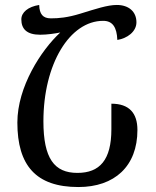

<svg xmlns="http://www.w3.org/2000/svg" viewBox="-20 -744 630 774"><path d="M296 10C442 10 534 -74 534 -220C534 -288 501 -326 429 -326V-223C429 -99 382 -47 292 -47C199 -47 155 -105 155 -255C155 -486 261 -660 396 -660C434 -660 451 -634 453 -583C492 -589 530 -616 530 -654C530 -698 498 -724 451 -724C413 -724 366 -708 304 -689C252 -673 217 -670 185 -670C153 -670 139 -687 138 -724C93 -717 66 -694 66 -666C66 -628 87 -604 142 -604C170 -604 203 -609 223 -613C146 -542 50 -394 50 -250C50 -77 125 10 296 10Z"/></svg>

Font: Noto Serif Georgian ExtraCondensed Semi
Style: Regular
Weight: 600
Width: 3
Designer: Monotype Design Team
Foundry: Monotype Imaging Inc.
Version: Version 1.901